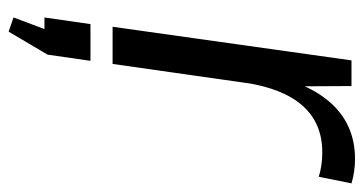

<svg xmlns="http://www.w3.org/2000/svg" viewBox="-214 -374 823 434"><g transform="rotate(90 197.0 -156.5)"><path d="M116 -540H174L175 -358L124 0H40ZM143 -318Q159 -431 209 -489.5Q259 -548 339 -548Q353 -548 367 -546Q381 -544 394 -540L379 -466Q354 -474 324 -474Q258 -474 218.5 -429.5Q179 -385 166 -297ZM117 50 103 147 51 235 19 224 66 98 95 154H19L34 50Z"/></g></svg>

Font: Pathway Extreme SemiCondensed
Style: Italic
Weight: 400
Width: 4
Italic angle: -8°
Version: Version 1.001;gftools[0.9.26]